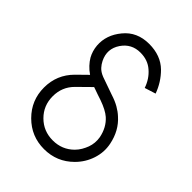

<svg xmlns="http://www.w3.org/2000/svg" viewBox="-209 -817 934 934"><g transform="rotate(45 258.5 -350.0)"><path d="M262 -712Q179 -712 131 -653Q83 -595 88 -527Q91 -492 107 -463Q117 -446 131.5 -430.5Q146 -415 165 -402L112 -350Q50 -288 50 -200Q50 -112 112 -50Q174 12 262 12Q350 12 412 -50Q449 -87 465 -136Q473 -161 474.5 -185Q476 -209 471 -234Q456 -309 404 -355Q387 -371 363.5 -384.5Q340 -398 308 -408Q264 -424 238.5 -432.5Q213 -441 206 -445Q190 -453 179 -465Q168 -477 160 -493Q132 -550 167 -602Q201 -652 262 -652Q313 -652 347 -622Q382 -592 398 -545L455 -563Q434 -621 391 -664Q342 -712 262 -712ZM221 -374Q228 -372 237 -368.5Q246 -365 258 -361Q270 -357 277.5 -354.5Q285 -352 288 -351Q339 -333 364 -311Q402 -277 413 -221Q419 -185 407 -152Q401 -136 392 -120.5Q383 -105 370 -92Q326 -48 262 -48Q198 -48 154 -92Q110 -136 110 -200Q110 -264 154 -308Z"/></g></svg>

Font: Unageo
Style: Light
Weight: 300
Designer: Richard Sepsi
Foundry: Richard Sepsi
Version: Version 2.000